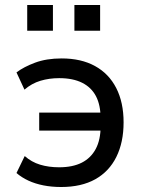

<svg xmlns="http://www.w3.org/2000/svg" viewBox="-20 -740 579 769"><path d="M225 9Q187 9 154 2.5Q121 -4 94 -16.5Q67 -29 46 -47L79 -115Q106 -91 140.5 -80.5Q175 -70 217 -70Q271 -70 307.5 -88.5Q344 -107 363.5 -143.5Q383 -180 383 -235L391 -217H137V-289H391L383 -265Q383 -319 364.5 -354.5Q346 -390 309 -408.5Q272 -427 217 -427Q177 -427 142 -416.5Q107 -406 78 -381L46 -450Q75 -472 120.5 -489Q166 -506 227 -506Q305 -506 360.5 -475.5Q416 -445 445.5 -387.5Q475 -330 475 -250Q475 -170 446 -111.5Q417 -53 361.5 -22Q306 9 225 9ZM278 -617V-720H381V-617ZM89 -617V-720H192V-617Z"/></svg>

Font: Nunito Sans 7pt SemiCondensed Medium
Style: Regular
Weight: 500
Width: 4
Designer: Vernon Adams
Foundry: Vernon Adams
Version: Version 3.101;gftools[0.9.27]